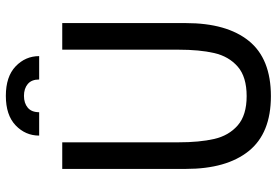

<svg xmlns="http://www.w3.org/2000/svg" viewBox="-165 -768 947 657"><g transform="rotate(-90 308.5 -439.5)"><path d="M59 -277V-700H150V-303Q150 -230 161.5 -180Q173 -130 208 -99.5Q243 -69 308 -69Q374 -69 409 -99.5Q444 -130 455.5 -180Q467 -230 467 -303V-700H558V-277Q558 -137 497 -61.5Q436 14 308 14Q181 14 120 -62Q59 -138 59 -277ZM445 -779H365Q365 -805 349.5 -818Q334 -831 309 -831Q284 -831 268.5 -818Q253 -805 253 -779H173Q173 -826 208 -859.5Q243 -893 309 -893Q375 -893 410 -859.5Q445 -826 445 -779Z"/></g></svg>

Font: Cabin Condensed
Style: Regular
Weight: 400
Width: 3
Designer: Pablo Impallari
Foundry: Pablo Impallari. http://www.impallari.com Igino Marini. http://www.ikern.com
Version: Version 2.200